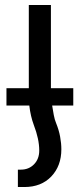

<svg xmlns="http://www.w3.org/2000/svg" viewBox="-20 -512 320 773"><path d="M6 -157H96V-492H185V-157H275V-87H190Q193 -68 196.5 -49Q200 -30 206 -16Q217 11 222 38Q227 65 227 89Q227 156 186.5 198.5Q146 241 78 241H52V171H64Q96 171 117 149.5Q138 128 138 94Q138 48 116 -9Q103 -44 98 -87H6Z"/></svg>

Font: Go Noto Kurrent-Regular
Style: Regular
Weight: 400
Designer: Monotype Design Team
Foundry: Monotype Imaging Inc.
Version: Version 2.012; ttfautohint (v1.8.4.7-5d5b)